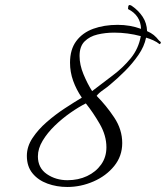

<svg xmlns="http://www.w3.org/2000/svg" viewBox="-20 -693 661 765"><path d="M248 52Q206 52 169 38.5Q132 25 109.5 -2.5Q87 -30 87 -72Q87 -109 109.5 -143Q132 -177 166.5 -207Q201 -237 238.5 -261.5Q276 -286 306 -304Q284 -336 271.5 -371Q259 -406 259 -443Q259 -496 284 -529.5Q309 -563 352 -578.5Q395 -594 449 -594Q498 -594 542 -578Q540 -632 490 -657Q490 -661 491 -667Q492 -673 497 -673Q499 -673 502 -671.5Q505 -670 506 -669Q532 -651 548.5 -626Q565 -601 566 -569Q582 -562 592.5 -553.5Q603 -545 614 -531Q616 -530 618.5 -527.5Q621 -525 621 -523Q621 -520 616 -517Q605 -526 590.5 -532.5Q576 -539 562 -543Q555 -508 531.5 -474Q508 -440 478 -410Q448 -380 419 -356Q409 -347 391 -334.5Q373 -322 365 -311Q403 -273 435 -225Q467 -177 467 -123Q467 -71 435 -31.5Q403 8 352.5 30Q302 52 248 52ZM347 -330Q387 -361 428.5 -392Q470 -423 501 -461Q532 -499 541 -549Q515 -556 488.5 -559.5Q462 -563 435 -563Q400 -563 368.5 -555.5Q337 -548 317 -528Q297 -508 297 -470Q297 -435 312.5 -397.5Q328 -360 347 -330ZM249 25Q292 25 327 8.5Q362 -8 383 -37.5Q404 -67 404 -106Q404 -153 377.5 -199Q351 -245 322 -281Q294 -267 261 -244Q228 -221 198.5 -192.5Q169 -164 150 -132.5Q131 -101 131 -70Q131 -24 166.5 0.5Q202 25 249 25Z"/></svg>

Font: Beau Rivage
Style: Regular
Weight: 400
Designer: Robert E. Leuschke
Foundry: Robert E. Leuschke
Version: Version 1.010; ttfautohint (v1.8.3)